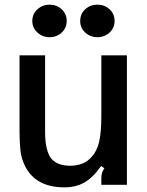

<svg xmlns="http://www.w3.org/2000/svg" viewBox="-20 -795 632 826"><path d="M88 -80Q72 -112 68 -147Q64 -182 64 -229V-557H174V-228Q174 -143 203 -110Q230 -82 281 -82Q342 -82 374 -120Q397 -144 406.5 -185Q416 -226 416 -296V-557H526V0H416V-27Q416 -42 419 -51.5Q422 -61 429 -71L415 -81Q381 -32 344 -10.5Q307 11 257 11Q134 11 88 -80ZM119 -705Q119 -735 141 -755Q163 -775 193 -775Q224 -775 245.5 -755Q267 -735 267 -705Q267 -675 245.5 -655Q224 -635 193 -635Q163 -635 141 -655Q119 -675 119 -705ZM325 -705Q325 -735 346.5 -755Q368 -775 399 -775Q430 -775 451.5 -755Q473 -735 473 -705Q473 -675 451.5 -655Q430 -635 399 -635Q368 -635 346.5 -655Q325 -675 325 -705Z"/></svg>

Font: Open Sauce Sans Medium
Style: Regular
Weight: 500
Designer: Alfredo Marco Pradil
Foundry: Creative Sauce Fz LLC
Version: Version 1.477